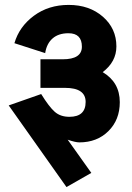

<svg xmlns="http://www.w3.org/2000/svg" viewBox="-20 -739 534 774"><path d="M143.1 -500H232.9Q310.1 -500 310.1 -550.8Q310.1 -605 255.9 -605Q215.8 -605 191.9 -584Q168 -563 162.1 -524.9L38.1 -564.9Q57.6 -631.8 116.7 -675.5Q175.8 -719.2 256.8 -719.2Q340.3 -719.2 394.8 -671.6Q449.2 -624 449.2 -551.8Q449.2 -490.2 394 -448.2Q462.9 -407.2 462.9 -327.1Q462.9 -255.9 417 -210.4Q371.1 -165 299.8 -165Q284.2 -165 252.9 -175.8L348.1 -42L248 15.1L15.1 -314L146 -359.9Q177.7 -308.6 200.7 -288.3Q223.6 -268.1 259.8 -268.1Q325.2 -268.1 325.2 -328.1Q325.2 -384.8 242.2 -384.8H143.1Z"/></svg>

Font: LT Superior
Style: Bold
Weight: 400
Designer: Daniel Lyons
Foundry: LyonsType
Version: Version 1.000